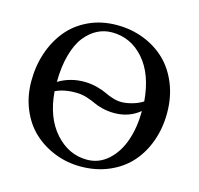

<svg xmlns="http://www.w3.org/2000/svg" viewBox="-99 -763 909 878"><g transform="rotate(15 355.5 -324.0)"><path d="M151.9 -292Q161.6 -169.4 225.1 -98.6Q288.6 -27.8 375 -27.8Q432.1 -27.8 475.1 -66.7Q518.1 -105.5 539.6 -168.5Q561 -231.4 561 -308.1Q510.3 -266.1 440.9 -266.1Q411.1 -266.1 384.5 -272.7Q357.9 -279.3 341.6 -287.4Q325.2 -295.4 302.5 -302.7Q279.8 -310.1 256.8 -311Q194.3 -313 151.9 -292ZM560.1 -353Q549.8 -479.5 488 -549.8Q426.3 -620.1 336.9 -620.1Q300.3 -620.1 268.1 -603.8Q235.8 -587.4 209.5 -554.4Q183.1 -521.5 167.2 -465.3Q151.4 -409.2 150.9 -335.9Q208 -370.6 277.8 -369.1Q308.1 -368.2 335.4 -360.8Q362.8 -353.5 379.4 -345.2Q396 -336.9 417.5 -330.1Q439 -323.2 459 -323.2Q481.9 -323.2 510 -331.1Q538.1 -338.9 560.1 -353ZM37.1 -310.1Q37.1 -380.9 58.1 -443.6Q79.1 -506.3 118.2 -554.2Q157.2 -602.1 217 -630.1Q276.9 -658.2 350.1 -658.2Q418 -658.2 477.3 -635.3Q536.6 -612.3 580.3 -570.6Q624 -528.8 649.4 -466.3Q674.8 -403.8 674.8 -329.1Q674.8 -257.3 652.8 -195.6Q630.9 -133.8 590.3 -88.1Q549.8 -42.5 489 -16.4Q428.2 9.8 355 9.8Q291 9.8 233.4 -12.7Q175.8 -35.2 132.1 -75.4Q88.4 -115.7 62.7 -176.8Q37.1 -237.8 37.1 -310.1Z"/></g></svg>

Font: Common Serif Medium
Style: Regular
Weight: 500
Designer: Philipp H. Poll, Khaled Hosny
Foundry: Stefan Peev, Context Ltd.
Version: Version 1.026